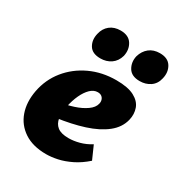

<svg xmlns="http://www.w3.org/2000/svg" viewBox="-160 -762 830 888"><g transform="rotate(30 255.0 -318.0)"><path d="M214 16Q143 16 97 -14.5Q51 -45 33 -96.5Q15 -148 27 -212Q40 -280 82 -332Q124 -384 187 -413.5Q250 -443 326 -443Q388 -443 422 -425Q456 -407 466.5 -377.5Q477 -348 469 -315Q458 -269 417 -236.5Q376 -204 312 -183.5Q248 -163 167 -152L150 -223Q184 -228 219.5 -239.5Q255 -251 280.5 -269Q306 -287 311 -309Q314 -320 311 -330Q308 -340 300 -346Q292 -352 279 -352Q258 -352 240 -334.5Q222 -317 208.5 -288Q195 -259 187 -221Q180 -186 184 -158.5Q188 -131 207.5 -115.5Q227 -100 267 -100Q294 -100 324 -108Q354 -116 383 -134L414 -64Q379 -33 343 -15.5Q307 2 274.5 9Q242 16 214 16ZM210 -493Q166 -493 149.5 -521Q133 -549 142 -585Q149 -616 171.5 -634Q194 -652 228 -652Q271 -652 289 -623.5Q307 -595 299 -558Q290 -526 266 -509.5Q242 -493 210 -493ZM420 -493Q376 -493 359 -521.5Q342 -550 350 -585Q359 -616 381.5 -634Q404 -652 438 -652Q481 -652 498.5 -623.5Q516 -595 507 -558Q500 -526 476 -509.5Q452 -493 420 -493Z"/></g></svg>

Font: Ysabeau Office Black
Style: Italic
Weight: 900
Italic angle: -12°
Designer: Christian Thalmann (Catharsis Fonts)
Version: Version 2.001;gftools[0.9.30]; featfreeze: tnum,lnum,ss02